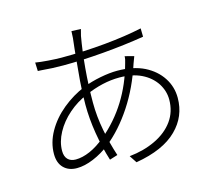

<svg xmlns="http://www.w3.org/2000/svg" viewBox="-115 -926 1229 1108"><g transform="rotate(-15 500.0 -372.0)"><path d="M447 -745Q432 -661 423 -559Q414 -457 414 -355Q414 -273 430.5 -187.5Q447 -102 472 -27L424 -12Q398 -94 383.5 -183Q369 -272 369 -354Q369 -425 374.5 -495Q380 -565 385.5 -617Q391 -669 392 -683L399 -745L401 -786L457 -784Q456 -782 447 -745ZM791 -698 792 -648Q676 -629 545 -618Q414 -607 306 -607Q236 -607 174 -613L154 -614L152 -665Q180 -660 228 -656.5Q276 -653 306 -653Q443 -653 568.5 -665Q694 -677 791 -698ZM699 -513Q656 -379 585.5 -272Q515 -165 430 -97Q382 -59 328 -36.5Q274 -14 228 -14Q179 -14 149.5 -43.5Q120 -73 120 -127Q120 -195 156.5 -259.5Q193 -324 255 -375Q317 -426 390 -456Q438 -475 494.5 -486Q551 -497 596 -497Q691 -497 758 -464Q823 -431 858.5 -376.5Q894 -322 894 -256Q894 -145 815 -67Q734 14 568 42L539 -2Q626 -11 695 -44Q766 -78 805 -132.5Q844 -187 844 -259Q844 -310 815 -356Q784 -403 729.5 -429.5Q675 -456 598 -456Q498 -456 392 -409Q331 -384 280 -339.5Q229 -295 199.5 -240.5Q170 -186 170 -132Q170 -99 187 -81.5Q204 -64 234 -64Q274 -64 320 -84Q366 -104 415 -145Q589 -292 652 -525Q660 -549 660 -567L714 -553Z"/></g></svg>

Font: Merged Yaku Han JP Light
Style: Regular
Weight: 300
Designer: Ryoko NISHIZUKA 西塚涼子 (kana, bopomofo & ideographs); Paul D. Hunt (Latin, Greek & Cyrillic); Sandoll Communications 산돌커뮤니
Foundry: Adobe
Version: Version 2.004